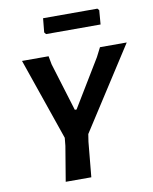

<svg xmlns="http://www.w3.org/2000/svg" viewBox="-91 -907 779 975"><g transform="rotate(-10 298.0 -419.0)"><path d="M479 -838 487 -829 481 -756H200L192 -766L199 -838ZM596 -643 323 -219 317 -180 300 0H168L198 -180L202 -221L56 -643H193L201 -600L277 -352H286L434 -596L458 -643Z"/></g></svg>

Font: Alegreya Sans
Style: Bold Italic
Weight: 700
Italic angle: -7°
Designer: Juan Pablo del Peral
Foundry: Huerta Tipografica
Version: Version 2.007